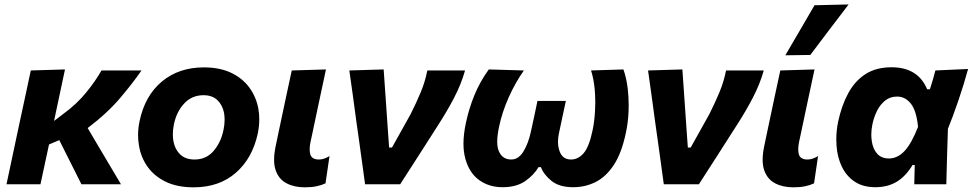

<svg xmlns="http://www.w3.org/2000/svg" viewBox="-20 -808 4266 842"><path d="M8.5 0Q19.5 -53 30.5 -103.5Q41.5 -154 54.5 -216.5L65 -266Q80.5 -338 92 -391Q103.5 -443.5 115 -499L265 -503.5Q251.5 -438.5 239 -381Q226.5 -323.5 217 -277.5L259.5 -310Q316 -351 357.8 -402.2Q399.5 -453.5 425 -499H600.5Q565 -447 507.8 -379.2Q450.5 -311.5 364.5 -246.5L411 -167.5Q433.5 -129.5 459.5 -85.8Q485.5 -42 510.5 0H337L307.5 -59Q293 -88 277.5 -118.5L240 -193.5L195 -174.5Q185 -129.5 176.2 -87.5Q167.5 -45.5 157.5 0Z M829 13.5Q757.5 13.5 707.2 -10.8Q657 -35 627.5 -76.2Q598 -117.5 589.5 -169.5Q585.5 -192 585.5 -215.5Q585.5 -245.5 592 -276.5Q615.5 -388.5 690 -450.5Q764.5 -512.5 874 -512.5Q943.5 -512.5 993.5 -488.8Q1043.5 -465 1073.5 -424Q1103.5 -383 1113 -331.5Q1117 -308.5 1117 -284.5Q1117 -254.5 1110.5 -223Q1087.5 -114.5 1014.5 -50.5Q941.5 13.5 829 13.5ZM833.5 -108.5Q884.5 -108.5 916.8 -146.2Q949 -184 960 -237.5Q965 -261 965 -282.5Q965 -298.5 962.5 -313Q955.5 -348 933 -369.2Q910.5 -390.5 872.5 -390.5Q821.5 -390.5 787.8 -354.2Q754 -318 742.5 -262Q738 -240 738 -219Q738 -202.5 741 -186.5Q748 -151.5 771 -130Q794 -108.5 833.5 -108.5Z M1316.5 13.5Q1270 13.5 1236 -4.5Q1202 -22.5 1188.5 -62.5Q1182 -82 1182 -107.5Q1182 -134 1189 -167.5Q1196 -201.5 1201 -225Q1206 -248 1211.5 -274.5Q1226 -343.5 1237 -394.8Q1248 -446 1259.5 -499L1409.5 -503.5Q1391 -417.5 1375.5 -344.5Q1360 -271.5 1349.5 -221.5L1341.5 -184.5Q1338 -167 1338 -153Q1338 -139 1341.5 -129Q1349 -108.5 1378.5 -108.5Q1389.5 -108.5 1400 -111.8Q1410.5 -115 1425 -123.5L1407.5 -4Q1391 4 1368.5 8.8Q1346 13.5 1316.5 13.5Z M1581 0Q1575 -46 1568 -95Q1561 -144 1555 -189L1542.5 -277.5Q1535 -332.5 1527.5 -388.5Q1519.5 -444.5 1512 -499L1662.5 -503.5Q1666.5 -446.5 1671.5 -374.8Q1676.5 -303 1681 -237L1686.5 -161H1699L1780.5 -307Q1806 -357.5 1825.2 -403.8Q1844.5 -450 1854 -499H2019.5Q2002 -437.5 1970.8 -378Q1939.5 -318.5 1904 -263.5Q1861 -196 1818.5 -129.8Q1776 -63.5 1735 0Z M2184 13Q2124.5 13 2081 -18.5Q2037.5 -50 2020.5 -113Q2012.5 -142 2012.5 -178Q2012.5 -219 2023 -268.5Q2036 -330.5 2060.2 -390Q2084.5 -449.5 2123.5 -503.5L2277.5 -499Q2240 -446.5 2210.8 -380.8Q2181.5 -315 2168.5 -251.5Q2160.5 -214 2160.5 -187Q2160.5 -159 2169 -142Q2185 -108.5 2222 -108.5Q2254.5 -108.5 2276 -144.5Q2297.5 -180.5 2308 -230Q2315.5 -263 2323 -298.8Q2330.5 -334.5 2337 -365.5H2461.5Q2454.5 -333 2446.5 -295.5Q2438.5 -258 2431 -222.5Q2427 -203.5 2427 -186.5Q2427 -163.5 2434.5 -143.5Q2447.5 -108.5 2484 -108.5Q2515.5 -108.5 2539.5 -136.2Q2563.5 -164 2578.5 -235.5Q2587 -275 2589.5 -323Q2590.5 -341.5 2590.5 -359.5Q2590.5 -388.5 2588 -417Q2583.5 -463 2572 -499L2714 -503.5Q2727.5 -465.5 2733 -418Q2737 -383 2737 -346.5Q2737 -333.5 2736.5 -320Q2734.5 -270 2724.5 -224.5Q2706 -136.5 2671.8 -84.5Q2637.5 -32.5 2592 -9.8Q2546.5 13 2493.5 13Q2433.5 13 2399.2 -14.2Q2365 -41.5 2352 -75H2341.5Q2322.5 -41.5 2283.8 -14.2Q2245 13 2184 13Z M2891 0Q2885 -46 2878 -95Q2871 -144 2865 -189L2852.5 -277.5Q2845 -332.5 2837.5 -388.5Q2829.5 -444.5 2822 -499L2972.5 -503.5Q2976.5 -446.5 2981.5 -374.8Q2986.5 -303 2991 -237L2996.5 -161H3009L3090.5 -307Q3116 -357.5 3135.2 -403.8Q3154.5 -450 3164 -499H3329.5Q3312 -437.5 3280.8 -378Q3249.5 -318.5 3214 -263.5Q3171 -196 3128.5 -129.8Q3086 -63.5 3045 0Z M3459 13.5Q3412.5 13.5 3378.5 -4.5Q3344.5 -22.5 3331 -62.5Q3324.5 -82 3324.5 -107.5Q3324.5 -134 3331.5 -167.5Q3338.5 -201.5 3343.5 -225Q3348.5 -248 3354 -274.5Q3368.5 -343.5 3379.5 -394.8Q3390.5 -446 3402 -499L3552 -503.5Q3533.5 -417.5 3518 -344.5Q3502.5 -271.5 3492 -221.5L3484 -184.5Q3480.5 -167 3480.5 -153Q3480.5 -139 3484 -129Q3491.5 -108.5 3521 -108.5Q3532 -108.5 3542.5 -111.8Q3553 -115 3567.5 -123.5L3550 -4Q3533.5 4 3511 8.8Q3488.5 13.5 3459 13.5ZM3424 -565.5Q3456.5 -621 3488.5 -676Q3520 -730.5 3552 -785L3701.5 -788.5Q3658 -731.5 3616 -676.2Q3574 -621 3533.5 -567Z M3819 13Q3764.5 13 3728 -11.5Q3691.5 -36 3671.8 -77.2Q3652 -118.5 3648.5 -169.5Q3647.5 -183 3647.5 -197Q3647.5 -235 3655.5 -274Q3670.5 -344.5 3699.5 -398.5Q3728.5 -452.5 3775.2 -482.8Q3822 -513 3890 -513Q4005.5 -513 4046 -416.5H4058Q4065.5 -439 4071.2 -459.2Q4077 -479.5 4082 -499L4225.5 -505.5Q4207.5 -439.5 4184 -370.2Q4160.5 -301 4137 -243Q4135 -182 4133.2 -121.2Q4131.5 -60.5 4130 0H3989.5Q3990 -21.5 3990.5 -42.8Q3991 -64 3991.5 -84.5H3982Q3951.5 -34 3911.8 -10.5Q3872 13 3819 13ZM3878.5 -113Q3915.5 -113 3946.2 -145.2Q3977 -177.5 4006 -251.5Q3999 -323 3974.2 -353.8Q3949.5 -384.5 3914.5 -384.5Q3883.5 -384.5 3861.8 -367Q3840 -349.5 3826.2 -322Q3812.5 -294.5 3806 -263.5Q3801 -239.5 3801 -217.5Q3801 -203.5 3803 -190.5Q3807.5 -156 3826.2 -134.5Q3845 -113 3878.5 -113Z"/></svg>

Font: Heraclito
Style: Bold Italic
Weight: 700
Italic angle: -12°
Designer: Kostas Bartsokas (font) & Cristiano Sobral (main changes)
Foundry: Kostas Bartsokas (font) & Cristiano Sobral (main changes)
Version: Version 1.00;July 8, 2020;FontCreator 13.0.0.2655 64-bit